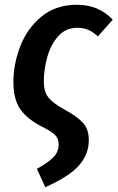

<svg xmlns="http://www.w3.org/2000/svg" viewBox="-20 -563 491 802"><path d="M134 142Q179 118 202 95Q225 72 225 41Q225 17 211 2Q197 -13 157 -33Q94 -65 65 -106.5Q36 -148 36 -220Q36 -295 64.5 -369.5Q93 -444 153 -493.5Q213 -543 301 -543Q348 -543 384.5 -527.5Q421 -512 451 -481L389 -411Q368 -430 348 -438.5Q328 -447 303 -447Q254 -447 222.5 -411Q191 -375 177 -323Q163 -271 163 -223Q163 -180 182 -156Q201 -132 250 -105Q302 -77 326.5 -50Q351 -23 351 22Q351 82 309.5 128.5Q268 175 169 219Z"/></svg>

Font: Fira Sans Condensed Medium
Style: Italic
Weight: 500
Width: 3
Italic angle: -8°
Designer: bBox Type GmbH & Carrois Corporate GbR & Edenspiekermann AG
Foundry: bBox Type GmbH & Carrois Corporate GbR & Edenspiekermann AG
Version: Version 4.301